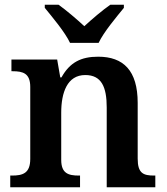

<svg xmlns="http://www.w3.org/2000/svg" viewBox="-20 -786 699 806"><path d="M274 -606H394C415 -651 469 -715 500 -753V-766H443C411 -744 364 -704 334 -676C304 -704 257 -744 226 -766H168V-753C199 -715 253 -651 274 -606ZM23 0H316V-49H311C267 -49 237 -58 237 -115V-313C237 -397 262 -471 338 -471C406 -471 428 -421 428 -335V0H632V-49H627C582 -49 558 -58 558 -120V-354C558 -490 498 -548 392 -548C320 -548 273 -524 238 -461H233L220 -536H28V-487H33C77 -487 107 -478 107 -421V-119C107 -58 75 -49 30 -49H23Z"/></svg>

Font: Noto Serif Sinhala SemiBold
Style: Regular
Weight: 600
Designer: Jelle Bosma - Monotype Design Team
Foundry: Monotype Imaging Inc.
Version: Version 2.007